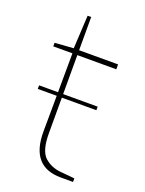

<svg xmlns="http://www.w3.org/2000/svg" viewBox="-131 -745 613 810"><g transform="rotate(20 175.0 -340.0)"><path d="M135 -509V-334H290V-318H135V-158Q135 -80 164.5 -53Q194 -26 237 -22L301 -16V0H246Q110 0 111 -158L112 -318H27V-334H112L113 -509H27V-525L111 -531L119 -680H135V-531H310V-509Z"/></g></svg>

Font: Exo Thin
Style: Regular
Weight: 250
Designer: Natanael Gama
Foundry: Natanael Gama
Version: Version 1.500; ttfautohint (v1.6)